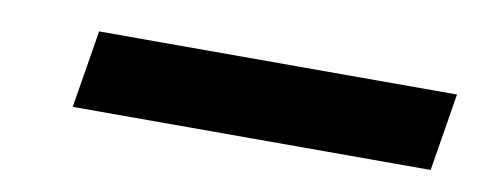

<svg xmlns="http://www.w3.org/2000/svg" viewBox="-27 -412 557 224"><g transform="rotate(10 251.0 -300.0)"><path d="M63 -254H487L502 -346H78Z"/></g></svg>

Font: Charger Sport
Style: BdNrwObl
Weight: 700
Designer: Jasper
Foundry: Cannot Into Space Fonts
Version: Version 1.1